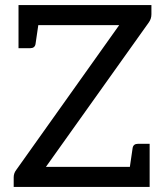

<svg xmlns="http://www.w3.org/2000/svg" viewBox="-20 -737 651 757"><path d="M34 0V-38Q34 -54 44 -67L450 -638H131L120 -563Q117 -547 99 -547H53V-717H577V-681Q577 -663 567 -649L161 -79H492L503 -154Q506 -170 524 -170H570V0Z"/></svg>

Font: Aleo
Style: Regular
Weight: 400
Designer: Alessio Laiso
Foundry: Alessio Laiso
Version: Version 2.001; ttfautohint (v1.8.4.7-5d5b);gftools[0.9.29]